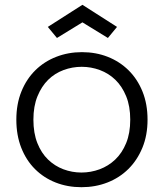

<svg xmlns="http://www.w3.org/2000/svg" viewBox="-20 -771 682 799"><path d="M594 -273Q594 -208 572.5 -156Q551 -104 514 -67.5Q477 -31 427 -11.5Q377 8 319 8Q261 8 211.5 -11.5Q162 -31 125.5 -67.5Q89 -104 68.5 -156Q48 -208 48 -273Q48 -338 69 -390Q90 -442 127 -478.5Q164 -515 214 -534.5Q264 -554 321 -554Q379 -554 428.5 -534.5Q478 -515 515 -478.5Q552 -442 573 -390Q594 -338 594 -273ZM119 -273Q119 -217 135.5 -175.5Q152 -134 180 -107Q208 -80 244 -66.5Q280 -53 319 -53Q358 -53 394.5 -66.5Q431 -80 459.5 -107Q488 -134 505 -175.5Q522 -217 522 -273Q522 -329 505 -370.5Q488 -412 460 -439Q432 -466 395.5 -479.5Q359 -493 320 -493Q281 -493 244.5 -479.5Q208 -466 180.5 -439Q153 -412 136 -370.5Q119 -329 119 -273ZM467 -659 429 -613 323 -678 217 -613 179 -659 323 -751Z"/></svg>

Font: SVN-Poppins Light
Style: Regular
Weight: 300
Designer: Ninad Kale (Devanagari), Jonny Pinhorn (Latin)
Foundry: Indian Type Foundry
Version: Version 3.002 2017; ttfautohint (v1.8.3)